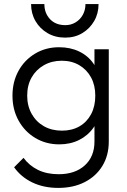

<svg xmlns="http://www.w3.org/2000/svg" viewBox="-20 -711 622 939"><path d="M265 208Q194 208 138.5 181.5Q83 155 49 107L95 61Q123 99 166 120Q209 141 267 141Q347 141 394.5 98Q442 55 442 -19V-136L456 -243L442 -349V-470H512V-19Q512 49 481 100Q450 151 394.5 179.5Q339 208 265 208ZM270 -5Q205 -5 153 -36Q101 -67 71 -121Q41 -175 41 -243Q41 -311 70.5 -364.5Q100 -418 152 -449Q204 -480 269 -480Q324 -480 367.5 -459Q411 -438 437.5 -399.5Q464 -361 470 -309V-176Q464 -125 437 -86.5Q410 -48 367 -26.5Q324 -5 270 -5ZM283 -72Q332 -72 368.5 -93Q405 -114 425.5 -152.5Q446 -191 446 -243Q446 -294 425.5 -332Q405 -370 368 -392Q331 -414 282 -414Q233 -414 194.5 -392Q156 -370 134.5 -332Q113 -294 113 -243Q113 -193 135 -154Q157 -115 195 -93.5Q233 -72 283 -72ZM462 -691Q462 -645 440.5 -608Q419 -571 382.5 -549Q346 -527 299 -527Q250 -527 212.5 -549Q175 -571 153.5 -608Q132 -645 132 -691H197Q197 -647 224.5 -617.5Q252 -588 300 -588Q327 -588 349.5 -601.5Q372 -615 385 -638.5Q398 -662 398 -691Z"/></svg>

Font: Outfit Thin Light
Style: Regular
Weight: 300
Version: Version 1.100;gftools[0.9.27]